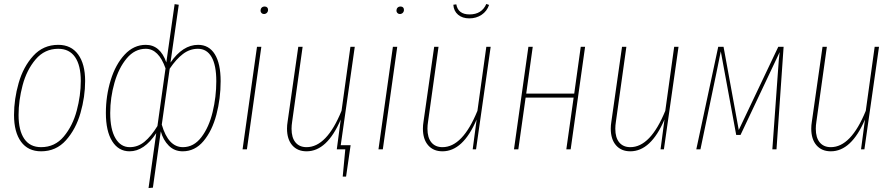

<svg xmlns="http://www.w3.org/2000/svg" viewBox="-20 -756 4529 972"><path d="M51 -174Q51 -254 74.5 -336Q98 -418 148.5 -473.5Q199 -529 275 -529Q340 -529 375.5 -480.5Q411 -432 411 -346Q411 -266 387.5 -184Q364 -102 314 -46Q264 10 188 10Q122 10 86.5 -38.5Q51 -87 51 -174ZM389 -346Q389 -425 360 -467Q331 -509 275 -509Q206 -509 160.5 -455.5Q115 -402 94.5 -324.5Q74 -247 74 -174Q74 -95 103 -53Q132 -11 188 -11Q258 -11 303 -65Q348 -119 368.5 -196Q389 -273 389 -346Z M771 -82Q710 10 636 10Q580 10 548 -41Q516 -92 516 -184Q516 -271 540.5 -350.5Q565 -430 611 -479.5Q657 -529 718 -529Q791 -529 822 -440L864 -735L885 -732L843 -439Q905 -529 983 -529Q1038 -529 1067.5 -481.5Q1097 -434 1097 -345Q1097 -257 1075.5 -175.5Q1054 -94 1010.5 -42Q967 10 905 10Q863 10 834.5 -18.5Q806 -47 794 -91L754 194L732 196ZM777 -118 818 -410Q783 -509 718 -509Q662 -509 621.5 -460.5Q581 -412 559.5 -337Q538 -262 538 -184Q538 -101 564.5 -56Q591 -11 637 -11Q678 -11 711.5 -38.5Q745 -66 777 -118ZM1075 -345Q1075 -426 1051 -467.5Q1027 -509 982 -509Q941 -509 906.5 -483Q872 -457 839 -408L799 -125Q832 -11 906 -11Q961 -11 999.5 -61.5Q1038 -112 1056.5 -189Q1075 -266 1075 -345Z M1303 -519 1230 0H1208L1281 -519ZM1299 -702Q1299 -711 1304.5 -717Q1310 -723 1320 -723Q1328 -723 1332.5 -718.5Q1337 -714 1337 -706Q1337 -697 1331 -691Q1325 -685 1316 -685Q1309 -685 1304 -690Q1299 -695 1299 -702Z M1705 -21H1755L1732 138H1715L1728 0H1685L1705 -151Q1636 10 1532 10Q1486 10 1459.5 -20.5Q1433 -51 1433 -105Q1433 -122 1436 -140L1490 -519H1512L1459 -140Q1456 -121 1456 -104Q1456 -59 1476 -35Q1496 -11 1532 -11Q1634 -11 1709 -195L1754 -519H1776Z M1991 -519 1918 0H1896L1969 -519ZM1987 -702Q1987 -711 1992.5 -717Q1998 -723 2008 -723Q2016 -723 2020.5 -718.5Q2025 -714 2025 -706Q2025 -697 2019 -691Q2013 -685 2004 -685Q1997 -685 1992 -690Q1987 -695 1987 -702Z M2121 -105Q2121 -122 2124 -140L2178 -519H2200L2147 -140Q2144 -121 2144 -104Q2144 -59 2164 -35Q2184 -11 2220 -11Q2322 -11 2397 -195L2442 -519H2464L2390 0H2373L2393 -151Q2324 10 2220 10Q2174 10 2147.5 -20.5Q2121 -51 2121 -105ZM2275 -732 2290 -734Q2299 -683 2357 -683Q2419 -683 2442 -736L2456 -731Q2445 -699 2418 -681Q2391 -663 2356 -663Q2321 -663 2299 -681.5Q2277 -700 2275 -732Z M2847 0 2884 -262H2641L2604 0H2582L2655 -519H2677L2644 -282H2887L2920 -519H2942L2869 0Z M3072 -105Q3072 -122 3075 -140L3129 -519H3151L3098 -140Q3095 -121 3095 -104Q3095 -59 3115 -35Q3135 -11 3171 -11Q3273 -11 3348 -195L3393 -519H3415L3341 0H3324L3344 -151Q3275 10 3171 10Q3125 10 3098.5 -20.5Q3072 -51 3072 -105Z M3911 0H3890L3918 -388Q3923 -465 3927 -492L3729 -73H3707L3629 -496Q3620 -450 3607 -388L3526 0H3505L3616 -519H3643L3720 -98L3920 -519H3947Z M4087 -105Q4087 -122 4090 -140L4144 -519H4166L4113 -140Q4110 -121 4110 -104Q4110 -59 4130 -35Q4150 -11 4186 -11Q4288 -11 4363 -195L4408 -519H4430L4356 0H4339L4359 -151Q4290 10 4186 10Q4140 10 4113.5 -20.5Q4087 -51 4087 -105Z"/></svg>

Font: Fira Sans Extra Condensed Thin
Style: Italic
Weight: 250
Width: 3
Italic angle: -8°
Designer: Carrois Corporate & Edenspiekermann AG
Foundry: Carrois Corporate GbR & Edenspiekermann AG
Version: Version 4.203